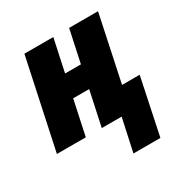

<svg xmlns="http://www.w3.org/2000/svg" viewBox="-173 -690 989 1030"><g transform="rotate(-30 321.0 -175.0)"><path d="M359 203H526L599 -146H490L576 -553H397L354 -352H256L299 -553H120L2 0H181L227 -215H326L280 0H403Z"/></g></svg>

Font: Noto Sans SemiCondensed Black
Style: Italic
Weight: 900
Width: 4
Italic angle: -12°
Designer: Monotype Design Team
Foundry: Monotype Imaging Inc.
Version: Version 2.013